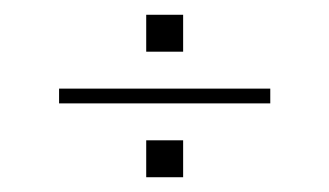

<svg xmlns="http://www.w3.org/2000/svg" viewBox="-20 -535 446 260"><path d="M60 -395V-415H346V-395ZM178 -465V-515H228V-465ZM178 -295V-345H228V-295Z"/></svg>

Font: Big Shoulders Display SC Thin
Style: Regular
Weight: 100
Designer: Patric King
Foundry: XO Type Co
Version: Version 2.002